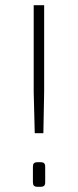

<svg xmlns="http://www.w3.org/2000/svg" viewBox="-20 -715 298 735"><path d="M149 -695V-363L146 -205H113L109 -363V-695ZM136 -94Q145 -94 149 -90Q153 -86 153 -77V-17Q153 -8 149 -4Q145 0 136 0H123Q114 0 110 -4Q106 -8 106 -17V-77Q106 -86 110 -90Q114 -94 123 -94Z"/></svg>

Font: Exo 2 ExtraLight
Style: Regular
Weight: 250
Designer: Natanael Gama
Foundry: Natanael Gama
Version: Version 2.010